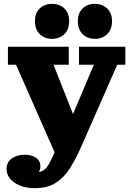

<svg xmlns="http://www.w3.org/2000/svg" viewBox="-20 -769 690 994"><path d="M165 123Q184 123 198 116.5Q212 110 222.5 96.5Q233 83 243 62L318 -98L335 -124L466 -434H389V-527H629V-434H587L403 -15Q374 51 343 100.5Q312 150 269 177.5Q226 205 160 205ZM298 100 63 -434H21V-527H336V-434H257L380 -123ZM108 32Q142 32 165.5 47Q189 62 189 92Q189 122 166 134.5Q143 147 113 147L106 109Q117 116 131.5 119.5Q146 123 165 123L160 205Q96 205 55 176.5Q14 148 14 105Q14 71 41 51.5Q68 32 108 32ZM472 -568Q432 -568 407.5 -592.5Q383 -617 383 -659Q383 -701 407.5 -725Q432 -749 471 -749Q510 -749 535 -725Q560 -701 560 -659Q560 -617 535 -592.5Q510 -568 472 -568ZM250 -568Q210 -568 185.5 -592.5Q161 -617 161 -659Q161 -701 185.5 -725Q210 -749 250 -749Q289 -749 313.5 -725Q338 -701 338 -659Q338 -617 313.5 -592.5Q289 -568 250 -568Z"/></svg>

Font: Montagu Slab 24pt
Style: Bold
Weight: 700
Designer: Florian Karsten
Foundry: Florian Karsten
Version: Version 1.000